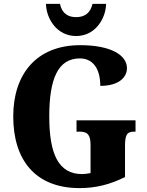

<svg xmlns="http://www.w3.org/2000/svg" viewBox="-20 -956 756 986"><path d="M371 -771C470 -771 523 -861 525 -936H455C444 -888 414 -868 371 -868C328 -868 298 -888 288 -936H216C218 -861 271 -771 371 -771ZM389 10C472 10 547 -9 622 -47V-205C622 -260 630 -280 668 -280H676V-338H373V-280H389C433 -280 445 -260 445 -209V-67C428 -64 414 -62 402 -62C279 -62 233 -167 233 -358C233 -550 277 -656 390 -656C457 -656 495 -604 495 -515C589 -515 632 -558 632 -606C632 -672 551 -724 392 -724C166 -724 48 -574 48 -358C48 -137 159 10 389 10Z"/></svg>

Font: Noto Serif Armenian Condensed Black
Style: Regular
Weight: 900
Width: 3
Designer: Monotype Design Team
Foundry: Monotype Imaging Inc.
Version: Version 2.008